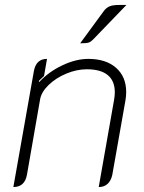

<svg xmlns="http://www.w3.org/2000/svg" viewBox="-20 -747 582 776"><path d="M117 -460Q126 -509 170 -509L158 -440L137 -420L138 -415Q177 -457 232 -483Q287 -509 337 -509Q408 -509 449 -473Q490 -437 490 -375Q490 -359 487 -341L434 -41Q429 -17 415 -4Q401 9 379 9L441 -343Q444 -360 444 -374Q444 -420 415.5 -443.5Q387 -467 331 -467Q290 -467 248 -449.5Q206 -432 176.5 -403.5Q147 -375 142 -345L89 -41Q80 9 34 9ZM400 -703Q409 -715 422 -721Q435 -727 463 -727H491L356 -587Q347 -578 338.5 -575Q330 -572 304 -572Z"/></svg>

Font: K2D Thin
Style: Italic
Weight: 100
Italic angle: -10°
Designer: Katatrad Aksorn Co.,Ltd.
Foundry: Cadson Demak Co.,Ltd.
Version: Version 1.000; ttfautohint (v1.6)